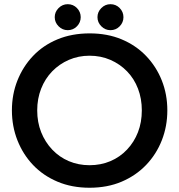

<svg xmlns="http://www.w3.org/2000/svg" viewBox="-20 -870 843 903"><path d="M401 13Q318 13 250.5 -15.5Q183 -44 135.5 -94Q88 -144 62 -210Q36 -276 36 -351Q36 -426 62 -491.5Q88 -557 135.5 -607Q183 -657 250.5 -685Q318 -713 402 -713Q485 -713 552 -685Q619 -657 667 -607Q715 -557 741 -491.5Q767 -426 767 -351Q767 -276 741 -210Q715 -144 667 -94Q619 -44 552 -15.5Q485 13 401 13ZM401 -93Q454 -93 499 -112Q544 -131 577.5 -166.5Q611 -202 629 -248.5Q647 -295 647 -351Q647 -406 629 -453Q611 -500 577.5 -534.5Q544 -569 499 -588.5Q454 -608 401 -608Q349 -608 304 -588.5Q259 -569 225.5 -534.5Q192 -500 173.5 -453Q155 -406 155 -351Q155 -295 173.5 -248.5Q192 -202 225.5 -166.5Q259 -131 304 -112Q349 -93 401 -93ZM499.5 -728.1Q474.8 -728.1 456.6 -746.3Q438.4 -764.5 438.4 -789.2Q438.4 -814 456.6 -832.2Q474.8 -850.3 499.5 -850.3Q525.1 -850.3 542.9 -832.2Q560.6 -814 560.6 -789.2Q560.6 -764.5 542.9 -746.3Q525.1 -728.1 499.5 -728.1ZM298.5 -728.1Q273.8 -728.1 255.6 -746.3Q237.4 -764.5 237.4 -789.2Q237.4 -814 255.6 -832.2Q273.8 -850.3 298.5 -850.3Q324.1 -850.3 341.9 -832.2Q359.6 -814 359.6 -789.2Q359.6 -764.5 341.9 -746.3Q324.1 -728.1 298.5 -728.1Z"/></svg>

Font: MuseoModerno SemiBold Medium
Style: Regular
Weight: 500
Version: Version 1.001